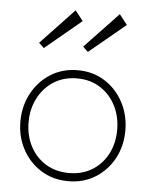

<svg xmlns="http://www.w3.org/2000/svg" viewBox="-50 -696 589 749"><g transform="rotate(5 244.5 -321.0)"><path d="M245 12Q185 12 138.5 -17Q92 -46 65.5 -95Q39 -144 39 -204Q39 -264 65.5 -313.8Q92 -363.5 138.5 -393Q185 -422.5 245 -422.5Q305 -422.5 351.2 -393Q397.5 -363.5 423.8 -313.8Q450 -264 450 -204Q450 -144 423.8 -95Q397.5 -46 351.2 -17Q305 12 245 12ZM245 -20Q297 -20 336 -44.2Q375 -68.5 396.5 -110.2Q418 -152 418 -204Q418 -256 396.5 -298.2Q375 -340.5 336 -365.5Q297 -390.5 245 -390.5Q193 -390.5 153.8 -365.5Q114.5 -340.5 92.8 -298.2Q71 -256 71 -204Q71 -152 92.8 -110.2Q114.5 -68.5 153.8 -44.2Q193 -20 245 -20ZM105 -497 85 -516 216 -654.5 247 -615ZM277.5 -497 257.5 -516 389 -654.5 420 -615Z"/></g></svg>

Font: League Spartan Extralight
Style: Regular
Weight: 200
Foundry: The League of Moveable Type
Version: Version 2.300; ttfautohint (v1.8.3)